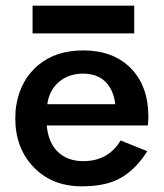

<svg xmlns="http://www.w3.org/2000/svg" viewBox="-20 -648 578 678"><path d="M387 -280Q381 -331 352 -359.5Q323 -388 273 -388Q223 -388 188.5 -359Q154 -330 147 -280ZM145 -205Q151 -143 185 -111Q219 -79 274 -79Q362 -79 406 -152L500 -114Q462 -53 409.5 -21.5Q357 10 269 10Q164 10 99 -57.5Q34 -125 34 -230Q34 -258 38 -279Q53 -366 115 -418Q177 -470 274 -470Q380 -470 442 -407Q504 -344 504 -235Q504 -227 502 -205ZM95 -530V-628H454V-530Z"/></svg>

Font: Renner* Medium
Style: Medium
Weight: 500
Version: Version 003.000 ; ttfautohint (v0.97) -l 8 -r 50 -G 200 -x 1